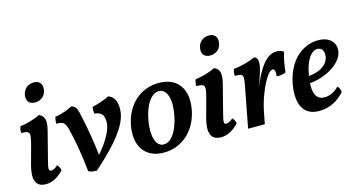

<svg xmlns="http://www.w3.org/2000/svg" viewBox="-76 -1009 2479 1331"><g transform="rotate(-15 1163.5 -343.0)"><path d="M189 -558C233 -558 264 -584 271 -624C279 -669 256 -695 216 -695C174 -695 143 -669 135 -628C127 -586 149 -558 189 -558ZM118 9C161 9 205 -14 245 -56C243 -73 234 -89 224 -98C205 -80 189 -73 177 -73C156 -73 157 -89 173 -151L222 -342C242 -418 231 -450 193 -467C157 -449 95 -429 50 -426C43 -412 41 -395 42 -378C107 -378 110 -367 85 -274L50 -145C27 -59 35 9 118 9Z M690 -468C667 -455 606 -433 566 -425C564 -409 564 -393 567 -377C614 -373 634 -351 634 -300C634 -252 600 -181 524 -92C515 -171 499 -276 478 -371C463 -441 460 -455 425 -467C398 -451 339 -430 300 -426C295 -412 293 -389 293 -377C345 -380 356 -364 369 -317C389 -243 412 -110 422 -3C437 6 461 10 482 9C687 -173 747 -278 747 -365C747 -424 727 -454 690 -468Z M964 9C1100 9 1203 -91 1227 -235C1250 -371 1188 -467 1052 -467C918 -467 816 -374 790 -230C765 -93 826 9 964 9ZM977 -46C921 -46 896 -124 917 -239C936 -342 983 -412 1038 -412C1095 -412 1120 -335 1100 -227C1079 -112 1030 -46 977 -46Z M1446 -558C1490 -558 1521 -584 1528 -624C1536 -669 1513 -695 1473 -695C1431 -695 1400 -669 1392 -628C1384 -586 1406 -558 1446 -558ZM1375 9C1418 9 1462 -14 1502 -56C1500 -73 1491 -89 1481 -98C1462 -80 1446 -73 1434 -73C1413 -73 1414 -89 1430 -151L1479 -342C1499 -418 1488 -450 1450 -467C1414 -449 1352 -429 1307 -426C1300 -412 1298 -395 1299 -378C1364 -378 1367 -367 1342 -274L1307 -145C1284 -59 1292 9 1375 9Z M1738 -467C1698 -449 1628 -429 1582 -426C1575 -413 1574 -395 1574 -378C1638 -378 1640 -370 1623 -283L1569 0H1689L1704 -78C1720 -162 1751 -239 1774 -281C1807 -341 1826 -353 1839 -353C1851 -353 1859 -339 1855 -299C1880 -298 1904 -301 1921 -310C1924 -354 1934 -408 1948 -451C1933 -462 1915 -467 1897 -467C1831 -467 1781 -401 1738 -309L1717 -264H1716C1738 -316 1754 -366 1760 -400C1766 -437 1761 -458 1738 -467Z M2195 -467C2085 -467 1981 -385 1949 -225C1927 -114 1944 9 2077 9C2157 9 2215 -26 2262 -78C2260 -97 2254 -110 2242 -122C2211 -89 2174 -73 2138 -73C2076 -73 2061 -128 2065 -194C2175 -202 2293 -268 2311 -350C2324 -411 2285 -467 2195 -467ZM2217 -340C2206 -284 2146 -250 2071 -244C2071 -245 2072 -247 2072 -249C2090 -359 2134 -410 2175 -410C2209 -410 2225 -381 2217 -340Z"/></g></svg>

Font: Vollkorn Semibold
Style: Italic
Weight: 600
Italic angle: -11°
Designer: Friedrich Althausen
Foundry: Friedrich Althausen
Version: Version 4.015;PS 004.015;hotconv 1.0.88;makeotf.lib2.5.64775